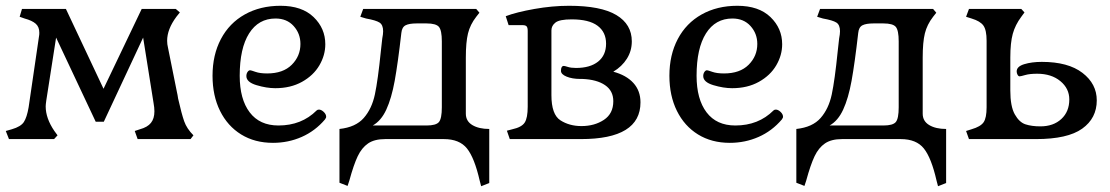

<svg xmlns="http://www.w3.org/2000/svg" viewBox="-22 -481 3839 664"><path d="M-2 -28 19 -34Q50 -43 60.5 -59Q71 -75 77 -110L113 -356Q114 -360 114 -368Q114 -388 101.5 -399Q89 -410 63 -417L46 -423L54 -450H206L336 -174L468 -450H586L600 -438L588 -423Q556 -380 556 -340Q556 -328 559 -316L590 -162Q592 -154 594 -140Q606 -87 615 -61.5Q624 -36 647 -13L637 0H454L444 -28L462 -34Q488 -41 500 -56Q512 -71 512 -96Q512 -109 509 -125L473 -351L337 -60H309L172 -351L138 -133Q136 -119 136 -113Q136 -72 166 -28L177 -13L165 0H9Z M713 -219Q713 -291 742 -346Q771 -401 824.5 -431Q878 -461 948 -461Q1022 -461 1062.5 -422Q1103 -383 1103 -328Q1103 -290 1082.5 -255Q1062 -220 1022.5 -198Q983 -176 930 -176Q900 -176 865 -186.5Q830 -197 830 -218Q830 -226 834 -232Q838 -238 843 -238Q846 -238 861.5 -232.5Q877 -227 902 -227Q957 -227 987 -257Q1017 -287 1017 -329Q1017 -365 993.5 -391Q970 -417 931 -417Q872 -417 839.5 -365.5Q807 -314 807 -219Q807 -138 841.5 -92.5Q876 -47 941 -47Q1021 -47 1073 -99Q1076 -102 1081 -102Q1089 -102 1097.5 -94Q1106 -86 1106 -77Q1106 -74 1104 -71.5Q1102 -69 1102 -68Q1068 -28 1021.5 -7.5Q975 13 922 13Q859 13 812 -16Q765 -45 739 -97.5Q713 -150 713 -219Z M1637 144Q1619 65 1593 32.5Q1567 0 1513 0H1310Q1273 0 1251 15Q1229 30 1215 59.5Q1201 89 1186 144L1180 162L1152 151V-35Q1208 -41 1236 -73Q1264 -105 1274.5 -154.5Q1285 -204 1295 -303L1300 -348Q1303 -363 1303 -373Q1303 -395 1290.5 -403Q1278 -411 1244 -417L1224 -423L1234 -450H1625L1636 -437L1625 -423Q1604 -396 1596.5 -365.5Q1589 -335 1589 -282V-88Q1589 -62 1611.5 -48.5Q1634 -35 1670 -35V152L1642 163ZM1453 -47Q1486 -47 1496 -59Q1506 -71 1506 -110V-338Q1506 -376 1496 -388Q1486 -400 1453 -400H1419Q1393 -400 1380.5 -393.5Q1368 -387 1366 -367Q1354 -262 1343 -201.5Q1332 -141 1314 -102Q1296 -63 1267 -47Z M1731 -29 1750 -34Q1782 -41 1792.5 -57Q1803 -73 1803 -112V-374Q1803 -386 1799 -390Q1795 -394 1786 -394H1737L1727 -425Q1764 -439 1826 -450Q1888 -461 1946 -461Q2056 -461 2109.5 -429Q2163 -397 2163 -338Q2163 -305 2146 -278Q2129 -251 2099 -233Q2144 -221 2168.5 -194Q2193 -167 2193 -127Q2193 0 1987 0H1741ZM2099 -131Q2099 -167 2070.5 -186.5Q2042 -206 1992 -208H1985Q1957 -208 1937.5 -216Q1918 -224 1918 -236Q1918 -253 1928 -253Q1931 -253 1942 -249.5Q1953 -246 1970 -246Q2019 -246 2046.5 -268Q2074 -290 2074 -330Q2074 -370 2044.5 -392Q2015 -414 1955 -414Q1913 -414 1899 -403Q1885 -392 1885 -376V-152Q1885 -85 1916 -65Q1947 -45 1989 -45Q2034 -45 2066.5 -66.5Q2099 -88 2099 -131Z M2293 -219Q2293 -291 2322 -346Q2351 -401 2404.5 -431Q2458 -461 2528 -461Q2602 -461 2642.5 -422Q2683 -383 2683 -328Q2683 -290 2662.5 -255Q2642 -220 2602.5 -198Q2563 -176 2510 -176Q2480 -176 2445 -186.5Q2410 -197 2410 -218Q2410 -226 2414 -232Q2418 -238 2423 -238Q2426 -238 2441.5 -232.5Q2457 -227 2482 -227Q2537 -227 2567 -257Q2597 -287 2597 -329Q2597 -365 2573.5 -391Q2550 -417 2511 -417Q2452 -417 2419.5 -365.5Q2387 -314 2387 -219Q2387 -138 2421.5 -92.5Q2456 -47 2521 -47Q2601 -47 2653 -99Q2656 -102 2661 -102Q2669 -102 2677.5 -94Q2686 -86 2686 -77Q2686 -74 2684 -71.5Q2682 -69 2682 -68Q2648 -28 2601.5 -7.5Q2555 13 2502 13Q2439 13 2392 -16Q2345 -45 2319 -97.5Q2293 -150 2293 -219Z M3217 144Q3199 65 3173 32.5Q3147 0 3093 0H2890Q2853 0 2831 15Q2809 30 2795 59.5Q2781 89 2766 144L2760 162L2732 151V-35Q2788 -41 2816 -73Q2844 -105 2854.5 -154.5Q2865 -204 2875 -303L2880 -348Q2883 -363 2883 -373Q2883 -395 2870.5 -403Q2858 -411 2824 -417L2804 -423L2814 -450H3205L3216 -437L3205 -423Q3184 -396 3176.5 -365.5Q3169 -335 3169 -282V-88Q3169 -62 3191.5 -48.5Q3214 -35 3250 -35V152L3222 163ZM3033 -47Q3066 -47 3076 -59Q3086 -71 3086 -110V-338Q3086 -376 3076 -388Q3066 -400 3033 -400H2999Q2973 -400 2960.5 -393.5Q2948 -387 2946 -367Q2934 -262 2923 -201.5Q2912 -141 2894 -102Q2876 -63 2847 -47Z M3319 -28 3338 -34Q3369 -43 3379.5 -58Q3390 -73 3390 -110V-340Q3390 -377 3379 -392.5Q3368 -408 3338 -417L3319 -423L3329 -450H3510L3521 -438L3510 -423Q3489 -395 3480.5 -364Q3472 -333 3472 -282V-168Q3472 -113 3487.5 -85.5Q3503 -58 3524.5 -51Q3546 -44 3576 -44Q3621 -44 3648.5 -69.5Q3676 -95 3676 -137Q3676 -175 3645 -200.5Q3614 -226 3565 -226Q3539 -226 3523.5 -221.5Q3508 -217 3504 -217Q3500 -217 3497 -222.5Q3494 -228 3494 -234Q3494 -251 3520 -259Q3546 -267 3581 -267Q3672 -267 3721.5 -229Q3771 -191 3771 -134Q3771 -72 3720.5 -36Q3670 0 3561 0H3329Z"/></svg>

Font: Kurale
Style: Regular
Weight: 400
Designer: Eduardo Rodriguez Tunni
Foundry: Eduardo Rodriguez Tunni
Version: Version 2.000